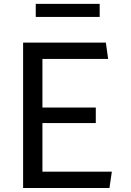

<svg xmlns="http://www.w3.org/2000/svg" viewBox="-20 -944 660 964"><path d="M159.5 -859H480.5V-924.5H159.5ZM541.5 -82H193V-326H461V-404H193V-648H523L511.5 -730H96V0H529.5Z"/></svg>

Font: FontWithASyntaxHighlighterNightOwl
Style: Regular
Weight: 400
Designer: Riley Cran & the Lettermatic Team
Foundry: Lettermatic
Version: Version 1.000 (FontWithASyntaxHighlighterNightOwl)